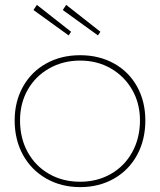

<svg xmlns="http://www.w3.org/2000/svg" viewBox="-20 -756 655 786"><path d="M40 -263Q40 -340 74 -401Q108 -462 169 -496Q230 -530 308 -530Q386 -530 447 -496Q508 -462 541.5 -401Q575 -340 575 -263Q575 -184 541.5 -122Q508 -60 447 -25Q386 10 308 10Q231 10 169.5 -25Q108 -60 74 -122Q40 -184 40 -263ZM553 -263Q553 -333 521 -388.5Q489 -444 433.5 -476Q378 -508 308 -508Q238 -508 181.5 -476Q125 -444 93.5 -388.5Q62 -333 62 -263Q62 -190 93.5 -133Q125 -76 181 -44Q237 -12 308 -12Q378 -12 434 -44Q490 -76 521.5 -133.5Q553 -191 553 -263ZM237 -715 251 -736 391 -626 381 -611ZM117 -715 131 -736 271 -626 261 -611Z"/></svg>

Font: Easer Grotesk Variable
Style: Regular
Weight: 400
Designer: Boardeaser, Bonnie Shaver-Troup, Thomas Jockin
Foundry: Lexend
Version: Version 1.001;Glyphs 3.1.2 (3151)